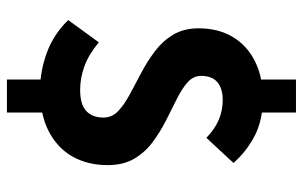

<svg xmlns="http://www.w3.org/2000/svg" viewBox="-184 -602 895 568"><g transform="rotate(90 264.0 -317.5)"><path d="M245.6 12Q190.1 12 135.4 -8.1Q80.8 -28.2 38.9 -71.3L104.7 -161.8Q141.6 -131.3 176.1 -119Q210.6 -106.6 245.6 -106.6Q288.6 -106.6 307.9 -124.7Q327.3 -142.8 327.3 -175.8Q327.3 -200.8 308.3 -218.9Q289.4 -236.9 259.2 -253.2Q229 -269.6 195.3 -287.2Q161.6 -304.8 131.4 -327.5Q101.2 -350.2 82.2 -381.6Q63.3 -413 63.3 -457.2Q63.3 -515.2 88.7 -557.9Q114.2 -600.6 160.8 -623.8Q207.4 -647.1 270.4 -647.1Q334.3 -647.1 380.6 -623.3Q426.9 -599.6 461.6 -560.2L387.2 -480Q362.7 -504 335 -516.2Q307.3 -528.4 275 -528.4Q241.6 -528.4 222.8 -512.7Q204 -497 204 -464.1Q204 -441.4 223 -424.5Q241.9 -407.6 272.1 -392.7Q302.3 -377.8 336 -360.6Q369.7 -343.4 399.9 -321.1Q430.1 -298.7 449.1 -266.5Q468 -234.2 468 -187.7Q468 -129.7 443 -84.7Q417.9 -39.7 368.4 -13.9Q318.8 12 245.6 12ZM214.8 110V-48H312.4V110ZM214.8 -601V-745.1H312.4V-601Z"/></g></svg>

Font: SourceSans3VF
Style: Regular
Weight: 200
Designer: Paul D. Hunt
Foundry: Adobe
Version: Version 3.052;hotconv 1.1.0;makeotfexe 2.6.0